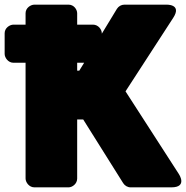

<svg xmlns="http://www.w3.org/2000/svg" viewBox="-74 -768 800 826"><path d="M288 -498 267 -464H258V-498ZM364 -623V-625C364 -641 349 -662 326 -662H258V-711C258 -727 244 -748 221 -748H74C58 -748 36 -734 36 -711V-662H-16C-32 -662 -54 -648 -54 -625V-536C-54 -520 -39 -498 -16 -498H36V0C36 16 51 38 74 38H221C237 38 258 23 258 0V-254H284L456 20C463 31 475 38 488 38H663C735 38 695 -20 695 -20L466 -375L671 -691C711 -752 640 -748 640 -748H461C448 -748 436 -741 429 -730Z"/></svg>

Font: Asimov Print
Style: E
Weight: 500
Designer: Google
Version: Version 2.000980; 2014